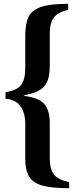

<svg xmlns="http://www.w3.org/2000/svg" viewBox="-20 -842 404 1011"><path d="M113 -5V-194Q113 -245 88.5 -281.5Q64 -318 9 -322V-356Q71 -367 92 -395.5Q113 -424 113 -484V-653Q113 -719 131 -754.5Q149 -790 197.5 -806Q246 -822 339 -822V-790Q286 -779 264 -750Q242 -721 242 -666V-497Q242 -451 232 -420.5Q222 -390 193 -370Q164 -350 108 -341V-337Q186 -327 214 -293.5Q242 -260 242 -194V-8Q242 48 264 76.5Q286 105 344 117V149Q253 149 204 135.5Q155 122 134 89Q113 56 113 -5Z"/></svg>

Font: Taviraj ExtraBold
Style: Regular
Weight: 800
Designer: Katatrad Team
Foundry: CadsonDemak
Version: Version 1.001